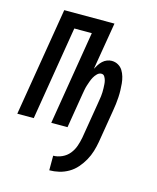

<svg xmlns="http://www.w3.org/2000/svg" viewBox="-119 -598 730 890"><g transform="rotate(15 246.0 -152.5)"><path d="M203 215V145Q224 145 245 135.5Q266 126 280 108.5Q294 91 301 70.5Q308 50 312 29L340 -140Q341 -149 343 -159Q345 -169 346 -178.5Q347 -188 347.5 -198Q348 -208 347.5 -217.5Q347 -227 346.5 -236.5Q346 -246 343.5 -255Q341 -264 336 -272Q331 -280 321 -280Q310 -280 301 -271Q292 -262 286.5 -252Q281 -242 277 -231Q273 -220 269.5 -209Q266 -198 264 -186.5Q262 -175 260 -164L233 0H155L229 -450H145L71 0H-8L78 -520H319L281 -293Q287 -304 293.5 -314Q300 -324 309 -332.5Q318 -341 329.5 -345.5Q341 -350 352 -350Q369 -350 383 -342Q397 -334 405 -321Q413 -308 417.5 -292.5Q422 -277 423.5 -261Q425 -245 425.5 -228.5Q426 -212 425 -195Q424 -178 422 -161.5Q420 -145 417 -128L391 29Q387 52 380 75Q373 98 361 119.5Q349 141 332.5 160Q316 179 294.5 191.5Q273 204 249.5 209.5Q226 215 203 215Z"/></g></svg>

Font: Iosevka Term Oblique
Style: Regular
Weight: 400
Italic angle: -9°
Monospace: yes
Designer: Belleve Invis
Foundry: Belleve Invis
Version: Version 31.4.0